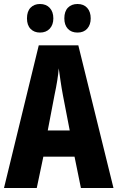

<svg xmlns="http://www.w3.org/2000/svg" viewBox="-20 -941 588 961"><path d="M385 0 353 -157H197L164 0H0L174 -714H372L548 0ZM295 -464Q288 -501 283 -536Q278 -571 274 -599Q272 -572 266.5 -537.5Q261 -503 253 -466L219 -288H329ZM115 -849Q115 -884 133 -902.5Q151 -921 180 -921Q211 -921 229 -901.5Q247 -882 247 -849Q247 -817 229 -797.5Q211 -778 180 -778Q151 -778 133 -796.5Q115 -815 115 -849ZM302 -849Q302 -884 320 -902.5Q338 -921 368 -921Q399 -921 416.5 -901.5Q434 -882 434 -849Q434 -817 416.5 -797.5Q399 -778 368 -778Q337 -778 319.5 -797Q302 -816 302 -849Z"/></svg>

Font: Noto Sans Myanmar UI ExtraCondensed ExtraBold
Style: Regular
Weight: 800
Width: 2
Designer: Monotype Design Team
Foundry: Monotype Imaging Inc.
Version: Version 2.103; ttfautohint (v1.8.4.7-5d5b)